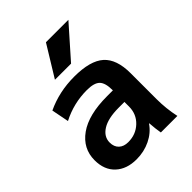

<svg xmlns="http://www.w3.org/2000/svg" viewBox="-217 -882 1010 1010"><g transform="rotate(-45 288.0 -376.5)"><path d="M302 -763H469L316 -590H196ZM279 -530Q398 -530 450 -483.5Q502 -437 502 -333V-140Q502 -69 517 0H394Q388 -33 385 -77H383Q355 -36 307.5 -13Q260 10 204 10Q131 10 87.5 -30.5Q44 -71 44 -143Q44 -230 117.5 -282.5Q191 -335 329 -335H372V-338Q372 -391 351 -412Q330 -433 276 -433Q178 -433 91 -388L72 -485Q167 -530 279 -530ZM166 -153Q166 -121 185 -103Q204 -85 237 -85Q294 -85 333 -122Q372 -159 372 -215V-249H329Q250 -249 208 -222.5Q166 -196 166 -153Z"/></g></svg>

Font: Mplus 1p Bold
Style: Bold
Weight: 700
Version: Version 1.061